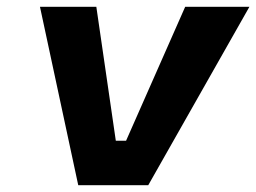

<svg xmlns="http://www.w3.org/2000/svg" viewBox="-20 -542 750 562"><path d="M209 0 97 -522H262L319 -130H349L522 -522H710L414 0Z"/></svg>

Font: Tomorrow SemiBold
Style: Italic
Weight: 600
Italic angle: -10°
Designer: Tony de Marco, Monica Rizzolli
Foundry: Just in Type
Version: Version 2.002